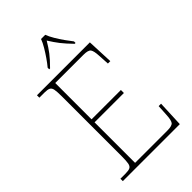

<svg xmlns="http://www.w3.org/2000/svg" viewBox="-272 -1030 1129 1129"><g transform="rotate(-45 292.5 -465.5)"><path d="M50 0V-20H93Q118 -20 130 -26Q142 -32 145.5 -51Q149 -70 149 -108V-606Q149 -645 145.5 -663.5Q142 -682 130 -688Q118 -694 93 -694H50V-714H490L497 -551H477L473 -620Q471 -661 461 -675Q451 -689 412 -689H177V-387H421V-362H177V-25H446Q485 -25 495 -39Q505 -53 507 -94L511 -163H531L524 0ZM209 -784Q225 -803 243 -829Q261 -855 277 -882Q293 -909 301 -931H336Q344 -909 360 -882Q376 -855 394.5 -829Q413 -803 428 -784V-771H421Q384 -809 362.5 -836.5Q341 -864 318 -901Q296 -864 275 -836.5Q254 -809 216 -771H209Z"/></g></svg>

Font: Noto Serif Myanmar Thin
Style: Regular
Weight: 100
Designer: Ben Mitchell and the Monotype Design Team
Foundry: Monotype Imaging Inc.
Version: Version 2.106; ttfautohint (v1.8.4.7-5d5b)